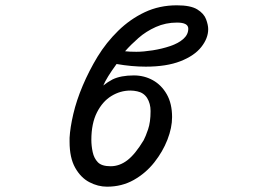

<svg xmlns="http://www.w3.org/2000/svg" viewBox="-20 -700 1040 723"><path d="M529 -449Q476 -449 419 -459Q381 -407 369 -378Q385 -391 404 -401Q435 -416 484 -416Q523 -416 555.5 -398Q588 -380 608 -345Q628 -310 628 -259Q628 -219 610.5 -174Q593 -129 561 -88.5Q529 -48 484 -22.5Q439 3 383 3Q349 3 316.5 -14Q284 -31 263 -68.5Q242 -106 242 -166V-180V-181Q244 -219 256 -270.5Q268 -322 291.5 -377.5Q315 -433 347 -486Q380 -540 425 -584Q470 -628 525 -654Q580 -680 646 -680Q698 -680 723 -664.5Q748 -649 756 -627.5Q764 -606 764 -590Q764 -556 738 -523Q712 -490 659.5 -469.5Q607 -449 529 -449ZM451 -507Q467 -505 493.5 -505Q520 -505 555 -510.5Q590 -516 621 -526.5Q652 -537 670.5 -553.5Q689 -570 689 -592Q689 -615 646.5 -615Q604 -615 567 -598.5Q530 -582 501.5 -557Q473 -532 451 -507ZM547 -282Q547 -310 534 -331Q521 -351 497 -356Q484 -359 471 -359Q433 -359 399.5 -338.5Q366 -318 345 -276.5Q324 -235 324 -173Q324 -151 329 -127.5Q334 -104 348.5 -89Q363 -74 396.5 -74Q430 -74 459.5 -96.5Q489 -119 521 -172Q528 -185 537.5 -212.5Q547 -240 547 -282Z"/></svg>

Font: Moon Stars Kai
Style: Bold
Weight: 700
Designer: GuiWonder
Version: Version 1.101